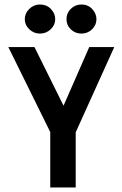

<svg xmlns="http://www.w3.org/2000/svg" viewBox="-20 -832 540 852"><path d="M203 0V-246L17 -623H133L262 -363L376 -623H487L316 -245V0ZM157 -683Q130 -683 110 -702Q90 -721 90 -747Q90 -773 110 -792.5Q130 -812 157 -812Q187 -812 206 -792Q225 -772 225 -747Q225 -721 205 -702Q185 -683 157 -683ZM341 -683Q314 -683 294.5 -701.5Q275 -720 275 -747Q275 -774 294.5 -793Q314 -812 341 -812Q371 -812 389.5 -791.5Q408 -771 408 -747Q408 -721 388.5 -702Q369 -683 341 -683Z"/></svg>

Font: Ligconsolata
Style: Bold
Weight: 700
Monospace: yes
Designer: Raph Levien, Cyreal, Brenton Simpson
Foundry: Raph Levien, Cyreal, Google
Version: Version 3.001; ttfautohint (v1.8.2.53-6de2)